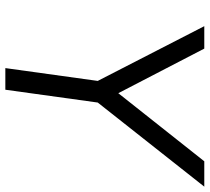

<svg xmlns="http://www.w3.org/2000/svg" viewBox="-53 -732 785 719"><g transform="rotate(90 339.5 -372.5)"><path d="M235 0H316L364 -346L679 -745H584L329 -423L162 -745H78L283 -346Z"/></g></svg>

Font: Mluvka
Style: Italic
Weight: 400
Italic angle: -8°
Designer: Modified by Jiří Krblich, Original typeface by Gumpita Rahayu
Foundry: Gumpita Rahayu & Jiří Krblich
Version: Version 2.000;Glyphs 3.1.1 (3134)